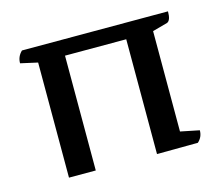

<svg xmlns="http://www.w3.org/2000/svg" viewBox="-72 -537 736 630"><g transform="rotate(-15 296.5 -221.5)"><path d="M545 -443Q545 -412 532 -407L481 -393V-52L545 -39Q545 -16 528 -1L389 0V-390H181V0H90V-391L32 -404Q32 -427 49 -443Z"/></g></svg>

Font: Petrona Medium
Style: Regular
Weight: 500
Designer: Ringo R. Seeber
Foundry: Ringo R. Seeber
Version: Version 2.001; ttfautohint (v1.8.3)